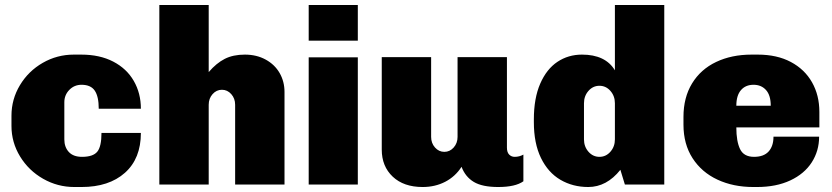

<svg xmlns="http://www.w3.org/2000/svg" viewBox="-20 -740 3335 770"><path d="M545 -304H376Q376 -353 360 -376.5Q344 -400 307 -400Q278 -400 258 -379.5Q238 -359 238 -330V-181Q238 -150 256 -130.5Q274 -111 309 -111Q353 -111 370 -131.5Q387 -152 387 -207H545Q545 -104 481 -47Q417 10 307 10H278Q211 10 153 -23Q95 -56 60.5 -112.5Q26 -169 26 -235V-276Q26 -342 60 -398.5Q94 -455 151.5 -488Q209 -521 276 -521H306Q380 -521 434 -493Q488 -465 516.5 -415.5Q545 -366 545 -304Z M1121 -371V0H923V-320Q923 -345 907.5 -362.5Q892 -380 870 -380Q848 -380 832.5 -362.5Q817 -345 817 -320V0H619V-720H817V-451Q848 -487 881.5 -504Q915 -521 962 -521Q1009 -521 1045.5 -501Q1082 -481 1101.5 -447Q1121 -413 1121 -371Z M1415 -577H1218V-720H1415ZM1415 -510V0H1218V-510Z M1709 -191Q1709 -166 1724.5 -148.5Q1740 -131 1762 -131Q1784 -131 1799.5 -148.5Q1815 -166 1815 -191V-511H2013V-148Q2013 -129 2022 -120Q2031 -111 2044 -111Q2063 -111 2079 -120V-13Q2047 10 1978 10Q1914 10 1880 -10.5Q1846 -31 1831 -71Q1806 -32 1765.5 -11Q1725 10 1675 10Q1599 10 1555 -31.5Q1511 -73 1511 -140V-511H1709Z M2446 -458V-720H2644V0H2486L2468 -59Q2413 10 2339 10Q2277 10 2227.5 -19Q2178 -48 2149.5 -106.5Q2121 -165 2121 -250V-261Q2121 -346 2146.5 -404.5Q2172 -463 2215.5 -492Q2259 -521 2314 -521Q2408 -521 2446 -458ZM2322 -326V-181Q2322 -152 2340 -131.5Q2358 -111 2384 -111Q2410 -111 2428 -131.5Q2446 -152 2446 -181V-326Q2446 -355 2428 -375.5Q2410 -396 2384 -396Q2358 -396 2340 -375.5Q2322 -355 2322 -326Z M3266 -291V-229H2933Q2933 -173 2948 -142Q2963 -111 3004 -111Q3043 -111 3062.5 -132.5Q3082 -154 3082 -192H3265Q3265 -135 3235.5 -89Q3206 -43 3149.5 -16.5Q3093 10 3016 10H3001Q2921 10 2857.5 -19.5Q2794 -49 2757.5 -105.5Q2721 -162 2721 -240V-271Q2721 -349 2755.5 -405.5Q2790 -462 2852 -491.5Q2914 -521 2994 -521H3019Q3096 -521 3151.5 -491.5Q3207 -462 3236.5 -410Q3266 -358 3266 -291ZM2933 -316H3071Q3071 -358 3052 -379Q3033 -400 3002 -400Q2970 -400 2951.5 -378.5Q2933 -357 2933 -316Z"/></svg>

Font: Chivo Black
Style: Regular
Weight: 900
Designer: Hector Gatti
Foundry: Omnibus-Type
Version: Version 1.007